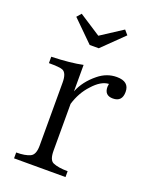

<svg xmlns="http://www.w3.org/2000/svg" viewBox="-135 -793 674 856"><g transform="rotate(20 202.5 -364.5)"><path d="M39.1 -9.8V-37.6Q81.5 -37.6 105 -48.8Q127 -59.1 127 -102.1V-401.4Q127 -447.3 105 -456.1Q91.3 -461.9 40 -461.9V-492.2Q130.9 -495.1 188 -507.3V-381.8Q208.5 -434.1 259.3 -475.1Q298.8 -507.3 346.2 -507.3Q405.3 -507.3 405.3 -458Q405.3 -411.1 361.3 -411.1Q321.3 -411.1 321.3 -452.1Q321.3 -453.6 323.2 -466.3Q286.1 -464.8 247.1 -420.9Q210 -381.3 192.9 -324.2V-102.1Q192.9 -58.1 212.9 -48.8Q238.3 -37.6 283.2 -37.6V-9.8ZM102.1 -718.8 205.1 -651.9 308.1 -718.8 326.2 -697.8 226.1 -600.1H183.1L84 -697.8Z"/></g></svg>

Font: I.MingCP
Style: Regular
Weight: 400
Designer: I.Font Project
Version: Version 8.000; Sep 06, 2022